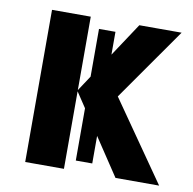

<svg xmlns="http://www.w3.org/2000/svg" viewBox="-66 -613 682 679"><g transform="rotate(10 274.5 -273.0)"><path d="M301.8 -508.8V-36.1H242.7V-508.8ZM380.9 -546.4H532.7L349.6 -285.2L548.3 0H391.6L206.5 -278.3V0H67.4V-546.4H206.5V-282.7Z"/></g></svg>

Font: Open Sans SemiCondensed
Style: Bold
Weight: 700
Width: 4
Designer: Monotype Design Team
Foundry: Monotype Imaging Inc.
Version: Version 3.003